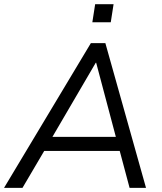

<svg xmlns="http://www.w3.org/2000/svg" viewBox="-39 -915 789 935"><path d="M-19.4 0 403.5 -705H474.1L672.1 0H592.1L539.4 -197.4L570.9 -180H145.3L185.7 -196L70.4 0ZM427.3 -609.5 208.2 -234.6 185.7 -248.6H552.4L529.1 -233.6L429.3 -609.5ZM410.7 -806.7 424.4 -894.6H514.1L500.4 -806.7Z"/></svg>

Font: Nunito Sans 12pt ExtraLight
Style: Italic
Weight: 200
Italic angle: -9°
Designer: Vernon Adams
Foundry: Vernon Adams
Version: Version 3.101;gftools[0.9.27]